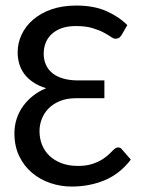

<svg xmlns="http://www.w3.org/2000/svg" viewBox="-20 -669 514 695"><path d="M420.9 -543.5Q415 -533.7 409.4 -531.2Q403.8 -528.8 398.4 -528.8Q391.1 -528.8 380.9 -535.9Q370.6 -543 354.2 -551.8Q337.9 -560.5 313.7 -567.6Q289.6 -574.7 254.4 -574.7Q224.1 -574.7 202.4 -566.7Q180.7 -558.6 166.3 -544.9Q151.9 -531.2 145 -513.2Q138.2 -495.1 138.2 -475.1Q138.2 -451.2 147 -432.9Q155.8 -414.6 172.1 -402.3Q188.5 -390.1 211.4 -384Q234.4 -377.9 262.7 -377.9H357.9V-313.5H255.4Q221.7 -313.5 196.8 -303.2Q171.9 -293 155.5 -276.1Q139.2 -259.3 131.1 -238Q123 -216.8 123 -194.3Q123 -167.5 132.3 -144.5Q141.6 -121.6 159.4 -104.7Q177.2 -87.9 203.1 -78.1Q229 -68.4 262.2 -68.4Q292.5 -68.4 314.5 -75.7Q336.4 -83 351.8 -93Q367.2 -103 377 -113Q386.7 -123 392.6 -128.4Q400.9 -135.3 407.7 -135.3Q411.1 -135.3 414.6 -134Q418 -132.8 420.4 -129.4L453.6 -91.3Q414.1 -39.6 358.9 -16.6Q303.7 6.3 239.3 6.3Q199.7 6.3 162.4 -6.3Q125 -19 95.9 -43.5Q66.9 -67.9 49.6 -103.8Q32.2 -139.6 32.2 -186.5Q32.2 -213.9 40.3 -238.8Q48.3 -263.7 63.5 -284.7Q78.6 -305.7 99.6 -322.3Q120.6 -338.9 147 -349.6Q118.7 -358.4 98.9 -372.1Q79.1 -385.7 66.9 -402.8Q54.7 -419.9 49.3 -439.5Q43.9 -459 43.9 -479Q43.9 -513.2 58.3 -543.9Q72.8 -574.7 100.1 -598.1Q127.4 -621.6 166.7 -635.3Q206.1 -648.9 256.3 -648.9Q318.8 -648.9 363.8 -629.4Q408.7 -609.9 440.9 -578.1Z"/></svg>

Font: Carlito
Style: Regular
Weight: 400
Designer: Lukasz Dziedzic
Foundry: tyPoland Lukasz Dziedzic
Version: Version 1.103; Beta1; all basic design good, some composites